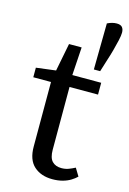

<svg xmlns="http://www.w3.org/2000/svg" viewBox="-121 -842 613 911"><g transform="rotate(15 185.5 -386.5)"><path d="M336 -783Q355 -783 363 -773.5Q371 -764 371 -747Q371 -733 365.5 -708.5Q360 -684 352.5 -656.5Q345 -629 337 -605L318 -544H287L290 -771Q302 -777 313.5 -780Q325 -783 336 -783ZM153 -434V-492H337V-434ZM231 10Q175 10 140.5 -21Q106 -52 106 -117Q106 -135 106 -152.5Q106 -170 106 -193V-434H19V-481L147 -497L110 -466L142 -630H204L193 -458L197 -448V-126Q197 -86 213.5 -69Q230 -52 259 -52Q278 -52 294 -58Q310 -64 325 -72L348 -34Q337 -23 320 -12.5Q303 -2 280.5 4Q258 10 231 10Z"/></g></svg>

Font: Source Serif 4
Style: Regular
Weight: 400
Designer: Frank Grießhammer
Foundry: Adobe Systems Incorporated
Version: Version 4.004;hotconv 1.0.116;makeotfexe 2.5.65601